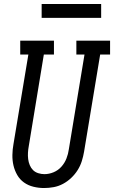

<svg xmlns="http://www.w3.org/2000/svg" viewBox="-20 -940 575 968"><path d="M202 8Q175 8 148.5 1.5Q122 -5 101 -20Q80 -35 67 -57.5Q54 -80 48 -105.5Q42 -131 42.5 -159Q43 -187 48 -214L123 -665H82V-735H252V-665H201L125 -203Q122 -187 121 -170.5Q120 -154 122 -138Q124 -122 130 -107.5Q136 -93 146.5 -82.5Q157 -72 172.5 -67Q188 -62 204 -62Q227 -62 250 -71.5Q273 -81 289.5 -99.5Q306 -118 315 -141Q324 -164 327 -187L406 -665H365V-735H535V-665H485L404 -176Q400 -152 392.5 -128Q385 -104 371.5 -82.5Q358 -61 339 -43Q320 -25 297.5 -13Q275 -1 250.5 3.5Q226 8 202 8ZM190 -850V-920H490V-850Z"/></svg>

Font: Iosevka Slab
Style: Italic
Weight: 400
Italic angle: -9°
Monospace: yes
Designer: Belleve Invis
Foundry: Belleve Invis
Version: Version 11.1.0; ttfautohint (v1.8.3)